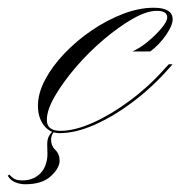

<svg xmlns="http://www.w3.org/2000/svg" viewBox="-142 -335 466 496"><path d="M12 9Q-13 9 -28.5 -11Q-44 -31 -44 -62Q-44 -94 -25.5 -129Q-7 -164 24.5 -197Q56 -230 95 -256.5Q134 -283 175.5 -299Q217 -315 255 -315Q304 -315 304 -285Q304 -269 286.5 -244Q269 -219 246 -202H200Q220 -211 240.5 -228Q261 -245 275.5 -262.5Q290 -280 290 -290Q290 -307 263 -307Q237 -307 201 -286.5Q165 -266 126 -233Q87 -200 54 -161.5Q21 -123 0 -87Q-21 -51 -21 -25Q-21 3 14 3Q51 3 98 -18Q145 -39 193.5 -75Q242 -111 282 -156L294 -169H304L295 -159Q252 -110 201.5 -72Q151 -34 102 -12.5Q53 9 12 9ZM-6 4H-1Q-10 13 -10 26Q-10 42 1 52.5Q12 63 12 80Q12 99 -10.5 120Q-33 141 -77 141Q-90 141 -102.5 136Q-115 131 -122 119L-118 116Q-112 123 -105 127Q-98 131 -84 131Q-60 131 -43.5 118Q-27 105 -22 83Q-19 73 -19.5 59Q-20 45 -20 38Q-20 26 -16.5 18.5Q-13 11 -6 4Z"/></svg>

Font: Ballet
Style: Regular
Weight: 400
Designer: Maximiliano R. Sproviero
Foundry: Omnibus-Type
Version: Version 1.100